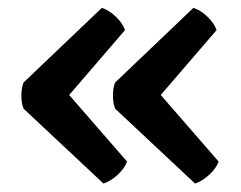

<svg xmlns="http://www.w3.org/2000/svg" viewBox="-20 -492 598 476"><path d="M378.5 -256.5 522 -91.5Q516 -74.5 498.5 -58.5Q481 -42.5 463.5 -37L265.5 -222.5Q260 -235.5 260 -255Q260 -274.5 265.5 -287.5L459.5 -472.5Q477 -467 494 -450.8Q511 -434.5 517 -417.5ZM151.5 -256.5 295 -91.5Q289 -74.5 271.5 -58.5Q254 -42.5 236.5 -37L38.5 -222.5Q33 -235.5 33 -255Q33 -274.5 38.5 -287.5L232.5 -472.5Q250 -467 267 -450.8Q284 -434.5 290 -417.5Z"/></svg>

Font: Signika SC
Style: Regular
Weight: 400
Designer: Anna Giedryś
Foundry: Anna Giedryś
Version: Version 2.000; ttfautohint (v1.8.3) -l 8 -r 50 -G 200 -x 9 -